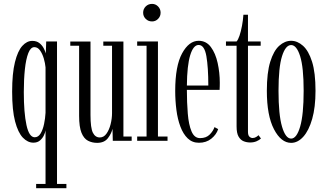

<svg xmlns="http://www.w3.org/2000/svg" viewBox="-20 -742 1711 1012"><path d="M170.5 250V227.5H220V-55Q218.5 -43.5 211.2 -28.2Q204 -13 190.5 -1.5Q177 10 156 10Q126 10 100.5 -16.5Q75 -43 59.5 -102Q44 -161 44 -259Q44 -355.5 58.8 -414.5Q73.5 -473.5 97.5 -500Q121.5 -526.5 150 -526.5Q173 -526.5 187.8 -514.8Q202.5 -503 210.5 -487.5Q218.5 -472 221.5 -460.5L223.5 -523.5H280.5V227.5H330V250ZM163 -18.5Q182 -18.5 194 -38.5Q206 -58.5 212.2 -88.2Q218.5 -118 220 -147.5V-387Q218 -409 210.8 -433.8Q203.5 -458.5 191.2 -476Q179 -493.5 161 -493.5Q141.5 -493.5 129.2 -462.2Q117 -431 111.2 -377.2Q105.5 -323.5 105.5 -257Q105.5 -147.5 119.5 -83Q133.5 -18.5 163 -18.5Z M492 11Q465.5 11 443.8 -0.2Q422 -11.5 409.5 -42.2Q397 -73 397 -132V-501H350.5V-523H457V-136.5Q457 -66.5 469.8 -42Q482.5 -17.5 506 -17.5Q527 -17.5 541.2 -37.5Q555.5 -57.5 563 -87.2Q570.5 -117 570.5 -145.5V-501H524.5V-523H630.5V-22.5H674V0H574.5L573 -63Q567.5 -38.5 548.8 -13.8Q530 11 492 11Z M781.5 -629Q761.5 -629 748 -642.5Q734.5 -656 734.5 -675Q734.5 -694.5 748 -708Q761.5 -721.5 781.5 -721.5Q800 -721.5 813.2 -708Q826.5 -694.5 826.5 -675Q826.5 -656 813.2 -642.5Q800 -629 781.5 -629ZM703 0V-22.5H752.5V-501H703V-523.5H812.5V-22.5H863V0Z M1028.5 10.5Q993.5 10.5 969.5 -12.5Q945.5 -35.5 930.8 -74.8Q916 -114 909.8 -162.8Q903.5 -211.5 903.5 -263Q903.5 -394.5 939.8 -460.8Q976 -527 1027 -527Q1067 -527 1091.5 -494Q1116 -461 1127.2 -410Q1138.5 -359 1138.5 -305.5Q1138.5 -296 1138.2 -286.8Q1138 -277.5 1137.5 -268.5H965Q965 -201.5 969.8 -143.2Q974.5 -85 989.5 -49.5Q1004.5 -14 1034.5 -14Q1067 -14 1085.5 -33Q1104 -52 1110.5 -72L1130 -61.5Q1120.5 -32.5 1093.8 -11Q1067 10.5 1028.5 10.5ZM1027 -505Q999 -505 982.5 -450.8Q966 -396.5 965 -291H1078Q1078 -387 1067.8 -446Q1057.5 -505 1027 -505Z M1298.5 9Q1280.5 9 1264.2 2.5Q1248 -4 1237.5 -22Q1227 -40 1227 -75.5V-501H1171V-523.5H1227Q1235 -532 1242.5 -554.2Q1250 -576.5 1255.5 -605.8Q1261 -635 1263 -664.5H1287V-523.5H1354V-501H1287V-48Q1287 -28.5 1294.8 -21.5Q1302.5 -14.5 1311 -14.5Q1321.5 -14.5 1330 -19.8Q1338.5 -25 1342.5 -29.5L1355.5 -12Q1346.5 -3.5 1331.8 2.8Q1317 9 1298.5 9Z M1514.5 11Q1461.5 11 1424 -61Q1386.5 -133 1386.5 -263.5Q1386.5 -359 1404.5 -416.8Q1422.5 -474.5 1451.8 -500.8Q1481 -527 1514.5 -527Q1547.5 -527 1577 -500.8Q1606.5 -474.5 1624.8 -416.8Q1643 -359 1643 -263.5Q1643 -176.5 1625.5 -115.2Q1608 -54 1578.8 -21.5Q1549.5 11 1514.5 11ZM1514.5 -11.5Q1543.5 -11.5 1562 -74.5Q1580.5 -137.5 1580.5 -263.5Q1580.5 -387 1562 -445.8Q1543.5 -504.5 1514.5 -504.5Q1485 -504.5 1466.5 -445.8Q1448 -387 1448 -263.5Q1448 -137.5 1466.5 -74.5Q1485 -11.5 1514.5 -11.5Z"/></svg>

Font: Imbue 50pt Light
Style: Regular
Weight: 300
Designer: Tyler Finck
Foundry: Etcetera Type Company
Version: Version 1.102; ttfautohint (v1.8.3)